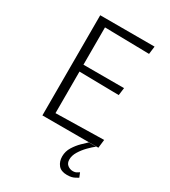

<svg xmlns="http://www.w3.org/2000/svg" viewBox="-199 -711 900 1016"><g transform="rotate(30 251.5 -203.0)"><path d="M107 -1V-613H439L433 -565L161 -570V-342H409L403 -296L161 -300V-46L455 -52L449 -1ZM306 134Q306 103 322.5 76.5Q339 50 359.5 30Q380 10 391 0H436Q419 13 398 34.5Q377 56 362 80.5Q347 105 347 129Q347 152 361.5 163Q376 174 393 174Q408 174 417 168Q426 162 430 160L441 187Q432 192 424 196.5Q416 201 405 204Q394 207 376 207Q340 207 323 186Q306 165 306 134Z"/></g></svg>

Font: Ancizar Sans Thin
Style: Regular
Weight: 100
Designer: Cesar Puertas, Viviana Monsalve, Julian Moncada, Julian Prieto, Jose Castro, Mariel Hernandez, Felipe Aragon, Sara Alarc
Version: Version 8.100